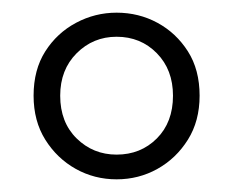

<svg xmlns="http://www.w3.org/2000/svg" viewBox="-20 -700 368 303"><path d="M164 -456Q202 -456 227.5 -481.5Q253 -507 253 -549Q253 -590 227.5 -616Q202 -642 164 -642Q127 -642 101 -616Q75 -590 75 -549Q75 -507 101 -481.5Q127 -456 164 -456ZM164 -417Q129 -417 99.5 -433.5Q70 -450 51.5 -479.5Q33 -509 33 -549Q33 -590 51.5 -619Q70 -648 100 -664Q130 -680 164 -680Q199 -680 228.5 -664Q258 -648 276.5 -619Q295 -590 295 -549Q295 -509 276.5 -479.5Q258 -450 228.5 -433.5Q199 -417 164 -417Z"/></svg>

Font: Source Serif 4 60pt SemiBold
Style: Regular
Weight: 600
Version: Version 4.004;hotconv 1.0.116;makeotfexe 2.5.65601